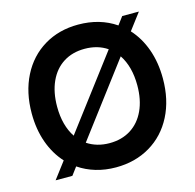

<svg xmlns="http://www.w3.org/2000/svg" viewBox="-106 -821 960 946"><g transform="rotate(-15 374.0 -348.0)"><path d="M183 -40 153 0H67.5L131.5 -84.5Q87 -133 63 -200.2Q39 -267.5 39 -348Q39 -456 81 -538.8Q123 -621.5 198.8 -667Q274.5 -712.5 372.5 -712.5Q483 -712.5 564 -657L594 -697H679L615.5 -613Q660 -564.5 684 -497Q708 -429.5 708 -348Q708 -240 665.8 -157.5Q623.5 -75 547.2 -29.8Q471 15.5 372.5 15.5Q318 15.5 270.2 1.2Q222.5 -13 183 -40ZM210.5 -189.5 487.5 -556Q439 -589 372.5 -589Q310.5 -589 264.5 -560Q218.5 -531 193.5 -476.5Q168.5 -422 168.5 -348Q168.5 -300 179.2 -260Q190 -220 210.5 -189.5ZM372.5 -108Q435 -108 481.2 -137.2Q527.5 -166.5 552.5 -220.8Q577.5 -275 577.5 -348Q577.5 -444 535.5 -507L259 -140.5Q308 -108 372.5 -108Z"/></g></svg>

Font: HK Grotesk
Style: Bold
Weight: 700
Designer: Alfredo Marco Pradil
Foundry: Hanken Design Co.
Version: Version 3.001